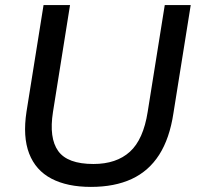

<svg xmlns="http://www.w3.org/2000/svg" viewBox="-20 -725 775 754"><path d="M337 9Q244 9 182 -23.5Q120 -56 94.5 -122Q69 -188 84 -286L151 -705H255L188 -285Q172 -183 208.5 -132Q245 -81 347 -81Q437 -81 490 -129Q543 -177 560 -286L627 -705H729L661 -280Q646 -181 605 -117Q564 -53 497 -22Q430 9 337 9Z"/></svg>

Font: Mulish ExtraLight SemiBold
Style: Italic
Weight: 600
Italic angle: -9°
Version: Version 3.603